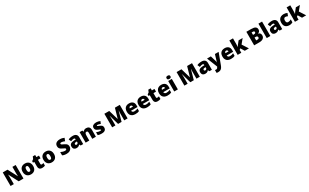

<svg xmlns="http://www.w3.org/2000/svg" viewBox="767 -4649 14121 8763"><g transform="rotate(-30 7828.0 -268.0)"><path d="M757 0H504L243 -503H239Q241 -480 243 -447.5Q245 -415 246.5 -382Q248 -349 248 -322V0H77V-714H329L589 -218H592Q591 -241 589 -272Q587 -303 586 -335Q585 -367 585 -391V-714H757Z M1428 -278Q1428 -139 1354 -64.5Q1280 10 1151 10Q1071 10 1009 -23.5Q947 -57 911.5 -121.5Q876 -186 876 -278Q876 -415 950 -489Q1024 -563 1154 -563Q1234 -563 1295.5 -530Q1357 -497 1392.5 -433.5Q1428 -370 1428 -278ZM1070 -278Q1070 -207 1089 -169.5Q1108 -132 1153 -132Q1197 -132 1215.5 -169.5Q1234 -207 1234 -278Q1234 -349 1215.5 -385Q1197 -421 1152 -421Q1109 -421 1089.5 -385Q1070 -349 1070 -278Z M1808 -141Q1834 -141 1855.5 -146.5Q1877 -152 1900 -160V-21Q1869 -8 1834 1Q1799 10 1745 10Q1691 10 1650.5 -7Q1610 -24 1587 -65.5Q1564 -107 1564 -182V-410H1497V-488L1582 -548L1631 -664H1756V-553H1892V-410H1756V-195Q1756 -141 1808 -141Z M2525 -278Q2525 -139 2451 -64.5Q2377 10 2248 10Q2168 10 2106 -23.5Q2044 -57 2008.5 -121.5Q1973 -186 1973 -278Q1973 -415 2047 -489Q2121 -563 2251 -563Q2331 -563 2392.5 -530Q2454 -497 2489.5 -433.5Q2525 -370 2525 -278ZM2167 -278Q2167 -207 2186 -169.5Q2205 -132 2250 -132Q2294 -132 2312.5 -169.5Q2331 -207 2331 -278Q2331 -349 2312.5 -385Q2294 -421 2249 -421Q2206 -421 2186.5 -385Q2167 -349 2167 -278Z M3312 -217Q3312 -159 3282.5 -107Q3253 -55 3191.5 -22.5Q3130 10 3032 10Q2983 10 2946.5 5.5Q2910 1 2878 -9Q2846 -19 2812 -35V-207Q2870 -178 2929 -162.5Q2988 -147 3036 -147Q3079 -147 3099 -162Q3119 -177 3119 -200Q3119 -228 3089.5 -245.5Q3060 -263 2990 -294Q2937 -319 2898 -346.5Q2859 -374 2838 -414Q2817 -454 2817 -515Q2817 -584 2851 -630.5Q2885 -677 2945.5 -700.5Q3006 -724 3086 -724Q3156 -724 3212 -708.5Q3268 -693 3312 -673L3253 -524Q3207 -545 3162.5 -557.5Q3118 -570 3080 -570Q3043 -570 3025.5 -557Q3008 -544 3008 -524Q3008 -507 3021 -494Q3034 -481 3064.5 -465.5Q3095 -450 3148 -426Q3200 -403 3236.5 -375.5Q3273 -348 3292.5 -310.5Q3312 -273 3312 -217Z M3681 -563Q3786 -563 3845 -511Q3904 -459 3904 -363V0H3772L3735 -73H3731Q3708 -44 3683.5 -25.5Q3659 -7 3627 1.5Q3595 10 3549 10Q3477 10 3429 -34Q3381 -78 3381 -169Q3381 -258 3442.5 -301Q3504 -344 3621 -349L3713 -352V-360Q3713 -397 3695 -412.5Q3677 -428 3646 -428Q3613 -428 3573 -416.5Q3533 -405 3492 -387L3437 -513Q3485 -538 3545.5 -550.5Q3606 -563 3681 -563ZM3670 -245Q3618 -243 3596.5 -226.5Q3575 -210 3575 -180Q3575 -152 3590 -138.5Q3605 -125 3630 -125Q3665 -125 3689.5 -147Q3714 -169 3714 -204V-247Z M4380 -563Q4466 -563 4520 -515Q4574 -467 4574 -360V0H4383V-302Q4383 -357 4367 -385Q4351 -413 4316 -413Q4262 -413 4243.5 -369Q4225 -325 4225 -242V0H4034V-553H4178L4204 -480H4211Q4237 -519 4279.5 -541Q4322 -563 4380 -563Z M5115 -170Q5115 -118 5091.5 -77Q5068 -36 5016.5 -13Q4965 10 4881 10Q4822 10 4775.5 3.5Q4729 -3 4681 -21V-174Q4734 -150 4788 -139.5Q4842 -129 4873 -129Q4935 -129 4935 -157Q4935 -169 4925 -178Q4915 -187 4889.5 -198Q4864 -209 4817 -228Q4748 -257 4714 -294.5Q4680 -332 4680 -400Q4680 -481 4742.5 -522Q4805 -563 4908 -563Q4963 -563 5011 -551Q5059 -539 5111 -516L5059 -393Q5018 -412 4976 -423Q4934 -434 4909 -434Q4862 -434 4862 -411Q4862 -401 4870.5 -393Q4879 -385 4903 -375Q4927 -365 4973 -346Q5021 -327 5052.5 -304.5Q5084 -282 5099.5 -250.5Q5115 -219 5115 -170Z M5743 0 5597 -514H5593Q5595 -494 5597 -460Q5599 -426 5601 -386.5Q5603 -347 5603 -310V0H5432V-714H5689L5838 -207H5842L5988 -714H6245V0H6068V-313Q6068 -347 6069 -385.5Q6070 -424 6072 -458.5Q6074 -493 6075 -513H6071L5927 0Z M6637 -563Q6758 -563 6828 -500Q6898 -437 6898 -310V-225H6557Q6559 -182 6589.5 -154Q6620 -126 6678 -126Q6730 -126 6773 -136Q6816 -146 6862 -168V-31Q6822 -10 6774.5 0Q6727 10 6655 10Q6571 10 6505.5 -19.5Q6440 -49 6402 -112Q6364 -175 6364 -273Q6364 -373 6398.5 -437Q6433 -501 6494.5 -532Q6556 -563 6637 -563ZM6644 -433Q6610 -433 6587.5 -412Q6565 -391 6561 -345H6725Q6724 -382 6703.5 -407.5Q6683 -433 6644 -433Z M7255 -563Q7376 -563 7446 -500Q7516 -437 7516 -310V-225H7175Q7177 -182 7207.5 -154Q7238 -126 7296 -126Q7348 -126 7391 -136Q7434 -146 7480 -168V-31Q7440 -10 7392.5 0Q7345 10 7273 10Q7189 10 7123.5 -19.5Q7058 -49 7020 -112Q6982 -175 6982 -273Q6982 -373 7016.5 -437Q7051 -501 7112.5 -532Q7174 -563 7255 -563ZM7262 -433Q7228 -433 7205.5 -412Q7183 -391 7179 -345H7343Q7342 -382 7321.5 -407.5Q7301 -433 7262 -433Z M7895 -141Q7921 -141 7942.5 -146.5Q7964 -152 7987 -160V-21Q7956 -8 7921 1Q7886 10 7832 10Q7778 10 7737.5 -7Q7697 -24 7674 -65.5Q7651 -107 7651 -182V-410H7584V-488L7669 -548L7718 -664H7843V-553H7979V-410H7843V-195Q7843 -141 7895 -141Z M8333 -563Q8454 -563 8524 -500Q8594 -437 8594 -310V-225H8253Q8255 -182 8285.5 -154Q8316 -126 8374 -126Q8426 -126 8469 -136Q8512 -146 8558 -168V-31Q8518 -10 8470.5 0Q8423 10 8351 10Q8267 10 8201.5 -19.5Q8136 -49 8098 -112Q8060 -175 8060 -273Q8060 -373 8094.5 -437Q8129 -501 8190.5 -532Q8252 -563 8333 -563ZM8340 -433Q8306 -433 8283.5 -412Q8261 -391 8257 -345H8421Q8420 -382 8399.5 -407.5Q8379 -433 8340 -433Z M8799 -776Q8840 -776 8870.5 -759Q8901 -742 8901 -691Q8901 -642 8870.5 -624.5Q8840 -607 8799 -607Q8757 -607 8727.5 -624.5Q8698 -642 8698 -691Q8698 -742 8727.5 -759Q8757 -776 8799 -776ZM8894 -553V0H8703V-553Z M9549 0 9403 -514H9399Q9401 -494 9403 -460Q9405 -426 9407 -386.5Q9409 -347 9409 -310V0H9238V-714H9495L9644 -207H9648L9794 -714H10051V0H9874V-313Q9874 -347 9875 -385.5Q9876 -424 9878 -458.5Q9880 -493 9881 -513H9877L9733 0Z M10464 -563Q10569 -563 10628 -511Q10687 -459 10687 -363V0H10555L10518 -73H10514Q10491 -44 10466.5 -25.5Q10442 -7 10410 1.5Q10378 10 10332 10Q10260 10 10212 -34Q10164 -78 10164 -169Q10164 -258 10225.5 -301Q10287 -344 10404 -349L10496 -352V-360Q10496 -397 10478 -412.5Q10460 -428 10429 -428Q10396 -428 10356 -416.5Q10316 -405 10275 -387L10220 -513Q10268 -538 10328.5 -550.5Q10389 -563 10464 -563ZM10453 -245Q10401 -243 10379.5 -226.5Q10358 -210 10358 -180Q10358 -152 10373 -138.5Q10388 -125 10413 -125Q10448 -125 10472.5 -147Q10497 -169 10497 -204V-247Z M10750 -553H10951L11045 -236Q11048 -226 11050.5 -209Q11053 -192 11054 -176H11058Q11060 -196 11063.5 -210.5Q11067 -225 11070 -235L11166 -553H11361L11142 35Q11117 102 11083.5 148Q11050 194 11001 217Q10952 240 10879 240Q10853 240 10834 237.5Q10815 235 10801 232V82Q10812 84 10827.5 86Q10843 88 10860 88Q10907 88 10929.5 60.5Q10952 33 10966 -3L10968 -8Z M11676 -563Q11797 -563 11867 -500Q11937 -437 11937 -310V-225H11596Q11598 -182 11628.5 -154Q11659 -126 11717 -126Q11769 -126 11812 -136Q11855 -146 11901 -168V-31Q11861 -10 11813.5 0Q11766 10 11694 10Q11610 10 11544.5 -19.5Q11479 -49 11441 -112Q11403 -175 11403 -273Q11403 -373 11437.5 -437Q11472 -501 11533.5 -532Q11595 -563 11676 -563ZM11683 -433Q11649 -433 11626.5 -412Q11604 -391 11600 -345H11764Q11763 -382 11742.5 -407.5Q11722 -433 11683 -433Z M12237 -461Q12237 -427 12234 -386Q12231 -345 12226 -311H12230Q12241 -328 12258.5 -354Q12276 -380 12289 -397L12413 -553H12626L12434 -318L12638 0H12420L12299 -198L12237 -151V0H12045V-760H12237Z M13164 -714Q13319 -714 13385 -668Q13451 -622 13451 -536Q13451 -489 13434 -456.5Q13417 -424 13391.5 -405Q13366 -386 13339 -379V-374Q13368 -367 13397 -350Q13426 -333 13445.5 -299.5Q13465 -266 13465 -209Q13465 -112 13392 -56Q13319 0 13193 0H12915V-714ZM13166 -440Q13214 -440 13233.5 -460Q13253 -480 13253 -508Q13253 -568 13162 -568H13108V-440ZM13108 -299V-149H13176Q13226 -149 13246 -170.5Q13266 -192 13266 -225Q13266 -254 13246 -276.5Q13226 -299 13172 -299Z M13769 0H13578V-760H13769Z M14171 -563Q14276 -563 14335 -511Q14394 -459 14394 -363V0H14262L14225 -73H14221Q14198 -44 14173.5 -25.5Q14149 -7 14117 1.5Q14085 10 14039 10Q13967 10 13919 -34Q13871 -78 13871 -169Q13871 -258 13932.5 -301Q13994 -344 14111 -349L14203 -352V-360Q14203 -397 14185 -412.5Q14167 -428 14136 -428Q14103 -428 14063 -416.5Q14023 -405 13982 -387L13927 -513Q13975 -538 14035.5 -550.5Q14096 -563 14171 -563ZM14160 -245Q14108 -243 14086.5 -226.5Q14065 -210 14065 -180Q14065 -152 14080 -138.5Q14095 -125 14120 -125Q14155 -125 14179.5 -147Q14204 -169 14204 -204V-247Z M14776 10Q14650 10 14575 -58Q14500 -126 14500 -274Q14500 -375 14538 -438.5Q14576 -502 14641.5 -532.5Q14707 -563 14791 -563Q14842 -563 14887.5 -552Q14933 -541 14972 -521L14916 -380Q14882 -395 14852.5 -404Q14823 -413 14791 -413Q14748 -413 14721 -379Q14694 -345 14694 -275Q14694 -203 14721.5 -172.5Q14749 -142 14792 -142Q14833 -142 14874.5 -155Q14916 -168 14953 -191V-39Q14919 -17 14876 -3.5Q14833 10 14776 10Z M15255 -461Q15255 -427 15252 -386Q15249 -345 15244 -311H15248Q15259 -328 15276.5 -354Q15294 -380 15307 -397L15431 -553H15644L15452 -318L15656 0H15438L15317 -198L15255 -151V0H15063V-760H15255Z"/></g></svg>

Font: Noto Sans Meetei Mayek Black
Style: Regular
Weight: 900
Designer: Monotype Design Team and Neelakash Kshetrimayum
Foundry: Monotype Imaging Inc.
Version: Version 2.002; ttfautohint (v1.8.4.7-5d5b)